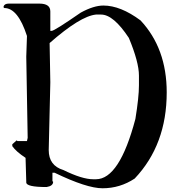

<svg xmlns="http://www.w3.org/2000/svg" viewBox="-20 -1015 953 1060"><path d="M28.3 -995.1H197.3Q257.8 -995.1 257.8 -952.1V-844.7H265.6Q280.3 -844.7 425.8 -945.3Q497.1 -984.4 550.8 -984.4Q645.5 -984.4 755.9 -902.3Q900.4 -748 900.4 -504.9Q900.4 -215.8 723.6 -29.3Q642.6 24.4 545.9 24.4Q459 24.4 281.2 -61.5H269.5V-14.6L273.4 -11.7Q273.4 11.7 237.3 17.6Q125 17.6 125 -7.8V-11.7L121.1 -143.6Q69.3 -177.7 47.9 -208V-218.8L72.3 -240.2L76.2 -236.3H128.9L132.8 -253.9L125 -702.1L128.9 -816.4Q79.1 -970.7 3.9 -970.7L0 -973.6V-980.5Q5.9 -995.1 28.3 -995.1ZM253.9 -777.3 257.8 -562.5V-558.6L249 -186.5Q249 -100.6 330.1 -76.2Q433.6 -25.4 494.1 -25.4H509.8Q639.6 -25.4 727.5 -358.4Q747.1 -478.5 747.1 -543.9V-597.7Q747.1 -671.9 691.4 -805.7Q606.4 -934.6 538.1 -934.6H509.8Q422.9 -925.8 253.9 -777.3Z"/></svg>

Font: EG Dragon Caps 
Style: Regular
Weight: 400
Designer: Bill Roach / W.K. Roach
Version: Version 1.00 April 18, 2012, initial release